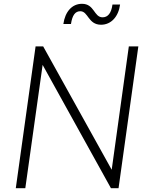

<svg xmlns="http://www.w3.org/2000/svg" viewBox="-20 -989 779 1009"><path d="M63 0H113L204 -648L563 0H603L707 -745H657L567 -97L207 -745H167ZM313 -863H353C360 -910 376 -930 402 -930C444 -930 443 -859 511 -859C565 -859 603 -903 611 -965H571C565 -920 547 -898 519 -898C473 -898 477 -969 411 -969C358 -969 322 -927 313 -863Z"/></svg>

Font: Mluvka ExtraLight
Style: Italic
Weight: 200
Italic angle: -8°
Designer: Modified by Jiří Krblich, Original typeface by Gumpita Rahayu
Foundry: Gumpita Rahayu & Jiří Krblich
Version: Version 2.000;Glyphs 3.1.1 (3134)